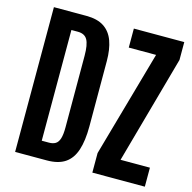

<svg xmlns="http://www.w3.org/2000/svg" viewBox="-121 -980 1099 1101"><g transform="rotate(15 428.5 -429.5)"><path d="M64.5 0V-859.4H257.3Q322.8 -859.4 362.3 -833.3Q401.9 -807.1 419.7 -757.8Q437.5 -708.5 437.5 -638.7L438 -251Q438 -166.5 419.7 -110.6Q401.4 -54.7 360.8 -27.3Q320.3 0 252.9 0ZM195.3 -101.6H238.3Q261.2 -101.6 276.6 -110.8Q292 -120.1 299.6 -143.8Q307.1 -167.5 307.1 -210.9L306.6 -635.3Q306.6 -701.2 290.5 -730Q274.4 -758.8 233.9 -758.8H195.3ZM522.9 0V-116.2L701.2 -746.6H539.1V-859.4H838.4V-753.4L660.2 -112.8H834.5V0Z"/></g></svg>

Font: Antonio
Style: Bold
Weight: 700
Designer: Vernon Adams
Foundry: Vernon Adams
Version: Version 1.002